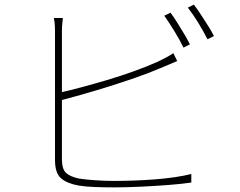

<svg xmlns="http://www.w3.org/2000/svg" viewBox="-20 -812 1040 831"><path d="M718 -757Q731 -740 746 -716Q761 -692 776 -667Q791 -642 802 -620L774 -606Q760 -636 735.5 -676Q711 -716 691 -744ZM819 -792Q833 -774 849 -749.5Q865 -725 880.5 -700.5Q896 -676 906 -656L878 -642Q861 -676 838 -713.5Q815 -751 793 -779ZM252 -734Q251 -721 249.5 -708.5Q248 -696 248 -676Q248 -665 248 -625Q248 -585 248 -528.5Q248 -472 248 -409Q248 -346 248 -287.5Q248 -229 248 -185.5Q248 -142 248 -124Q248 -80 266 -63.5Q284 -47 323 -39Q348 -35 390 -32Q432 -29 472 -29Q512 -29 557.5 -30.5Q603 -32 648.5 -35.5Q694 -39 735.5 -45Q777 -51 808 -59V-22Q769 -16 710.5 -11.5Q652 -7 589 -4Q526 -1 472 -1Q432 -1 391 -2.5Q350 -4 320 -9Q270 -18 244 -40.5Q218 -63 218 -120Q218 -140 218 -184.5Q218 -229 218 -288.5Q218 -348 218 -410.5Q218 -473 218 -529.5Q218 -586 218 -625.5Q218 -665 218 -676Q218 -689 217.5 -698.5Q217 -708 216 -717Q215 -726 213 -734ZM233 -410Q275 -419 329.5 -433.5Q384 -448 443 -465.5Q502 -483 559 -503.5Q616 -524 663 -545Q682 -554 699.5 -563.5Q717 -573 730 -582L747 -548Q733 -542 713.5 -533.5Q694 -525 674 -517Q625 -496 566 -475.5Q507 -455 446 -436Q385 -417 330 -401.5Q275 -386 233 -375Z"/></svg>

Font: Noto Sans TC Thin
Style: Regular
Weight: 100
Designer: Ryoko NISHIZUKA 西塚涼子 (kana, bopomofo & ideographs); Paul D. Hunt (Latin, Greek & Cyrillic); Sandoll Communications 산돌커뮤니
Foundry: Adobe
Version: Version 2.004-H2;hotconv 1.0.118;makeotfexe 2.5.65603